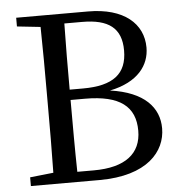

<svg xmlns="http://www.w3.org/2000/svg" viewBox="-52 -783 790 833"><g transform="rotate(-5 342.5 -366.5)"><path d="M255 -44C253 -143 253 -243 253 -357H316C468 -357 534 -304 534 -199C534 -99 464 -44 327 -44ZM332 -690C447 -690 503 -649 503 -551C503 -449 443 -402 311 -402H253C253 -499 253 -596 255 -690ZM49 -733V-695L151 -684C153 -588 153 -492 153 -395V-342C153 -244 153 -146 151 -49L49 -38V0H348C557 0 638 -100 638 -200C638 -290 576 -362 427 -383C551 -408 601 -479 601 -555C601 -659 518 -733 362 -733Z"/></g></svg>

Font: Noto Serif CJK JP Medium
Style: Regular
Weight: 500
Designer: Ryoko NISHIZUKA 西塚涼子 (kana & ideographs); Frank Grießhammer (Latin, Greek & Cyrillic); Wenlong ZHANG 张文龙 (bopomofo); San
Foundry: Adobe Systems Incorporated
Version: Version 1.000;PS 1;hotconv 16.6.53;makeotf.lib2.5.65590